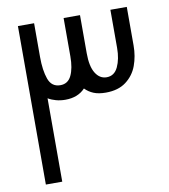

<svg xmlns="http://www.w3.org/2000/svg" viewBox="-82 -795 763 865"><g transform="rotate(-10 300.0 -362.5)"><path d="M58 -725H132V-570.5Q132 -509.5 146.2 -469.5Q160.5 -429.5 200.5 -429.5Q235.5 -429.5 251.2 -462.5Q267 -495.5 267 -549.5V-725H342V-550.5Q342 -490.5 361.2 -459.5Q380.5 -428.5 412 -428.5Q447.5 -428.5 464.2 -464.2Q481 -500 481 -550.5V-725H556V-548Q556 -499.5 540.5 -457.2Q525 -415 489.2 -388Q453.5 -361 396.5 -361Q363.5 -361 341 -370.2Q318.5 -379.5 302 -396.5Q269 -361 211.5 -361Q189 -361 168.8 -366.5Q148.5 -372 133 -381.5V0H58Z"/></g></svg>

Font: JuliaMono Light
Style: Regular
Weight: 300
Monospace: yes
Designer: cormullion
Foundry: corm
Version: Version 0.054; ttfautohint (v1.8.4)